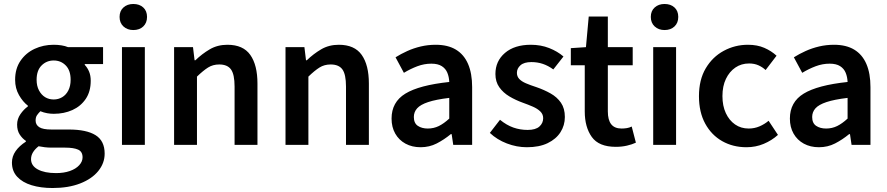

<svg xmlns="http://www.w3.org/2000/svg" viewBox="-20 -728 4460 965"><path d="M244 217Q185 217 139 203Q93 189 66.5 160.5Q40 132 40 89Q40 58 58.5 31.5Q77 5 110 -16V-20Q92 -32 79 -52Q66 -72 66 -102Q66 -130 82.5 -154Q99 -178 120 -193V-197Q95 -216 75.5 -250Q56 -284 56 -327Q56 -383 83 -422.5Q110 -462 154 -482.5Q198 -503 250 -503Q270 -503 289 -500Q308 -497 322 -491H498V-406H406V-402Q420 -387 428 -367.5Q436 -348 436 -322Q436 -268 411 -231Q386 -194 344 -175Q302 -156 250 -156Q234 -156 217 -159Q200 -162 183 -169Q173 -159 166 -149Q159 -139 159 -122Q159 -101 177 -89Q195 -77 239 -77H326Q415 -77 460.5 -48.5Q506 -20 506 44Q506 92 474 131.5Q442 171 383 194Q324 217 244 217ZM250 -228Q273 -228 292.5 -239.5Q312 -251 323.5 -273.5Q335 -296 335 -327Q335 -374 310.5 -399Q286 -424 250 -424Q214 -424 189 -399Q164 -374 164 -327Q164 -296 176 -273.5Q188 -251 207 -239.5Q226 -228 250 -228ZM262 142Q301 142 331 131.5Q361 121 378 102.5Q395 84 395 63Q395 34 372.5 24Q350 14 308 14H241Q221 14 205 12Q189 10 174 7Q155 22 145.5 38Q136 54 136 72Q136 105 170 123.5Q204 142 262 142Z M593 0V-491H708V0ZM650 -577Q620 -577 600.5 -595Q581 -613 581 -643Q581 -673 600.5 -690.5Q620 -708 650 -708Q681 -708 700 -690.5Q719 -673 719 -643Q719 -613 700 -595Q681 -577 650 -577Z M855 0V-491H950L958 -425H962Q995 -457 1034 -480Q1073 -503 1123 -503Q1202 -503 1238 -452Q1274 -401 1274 -308V0H1159V-293Q1159 -354 1141 -379Q1123 -404 1082 -404Q1050 -404 1025.5 -388.5Q1001 -373 970 -343V0Z M1415 0V-491H1510L1518 -425H1522Q1555 -457 1594 -480Q1633 -503 1683 -503Q1762 -503 1798 -452Q1834 -401 1834 -308V0H1719V-293Q1719 -354 1701 -379Q1683 -404 1642 -404Q1610 -404 1585.5 -388.5Q1561 -373 1530 -343V0Z M2094 12Q2051 12 2018 -6Q1985 -24 1966.5 -56.5Q1948 -89 1948 -132Q1948 -215 2017.5 -257.5Q2087 -300 2238 -316Q2237 -341 2228.5 -362Q2220 -383 2200.5 -395.5Q2181 -408 2148 -408Q2112 -408 2077.5 -395Q2043 -382 2010 -362L1968 -440Q1995 -457 2027 -471.5Q2059 -486 2095 -494.5Q2131 -503 2170 -503Q2231 -503 2271.5 -478.5Q2312 -454 2332.5 -406.5Q2353 -359 2353 -290V0H2258L2250 -54H2246Q2212 -26 2175 -7Q2138 12 2094 12ZM2130 -82Q2160 -82 2185.5 -94.5Q2211 -107 2238 -132V-236Q2171 -228 2132 -215Q2093 -202 2076.5 -183.5Q2060 -165 2060 -140Q2060 -109 2080 -95.5Q2100 -82 2130 -82Z M2628 12Q2577 12 2527.5 -7Q2478 -26 2442 -60L2493 -126Q2526 -99 2560 -87Q2594 -75 2632 -75Q2672 -75 2691 -92Q2710 -109 2710 -134Q2710 -154 2695.5 -168Q2681 -182 2658 -192Q2635 -202 2607 -212Q2571 -225 2540 -243.5Q2509 -262 2489.5 -289.5Q2470 -317 2470 -356Q2470 -421 2518 -462Q2566 -503 2648 -503Q2698 -503 2740 -486.5Q2782 -470 2812 -444L2761 -379Q2735 -398 2708 -407Q2681 -416 2651 -416Q2614 -416 2596 -400Q2578 -384 2578 -362Q2578 -344 2589.5 -331.5Q2601 -319 2623 -309.5Q2645 -300 2676 -290Q2714 -277 2747 -258.5Q2780 -240 2799.5 -211.5Q2819 -183 2819 -140Q2819 -98 2797 -63.5Q2775 -29 2732.5 -8.5Q2690 12 2628 12Z M3075 10Q2990 10 2954.5 -39.5Q2919 -89 2919 -168V-400H2849V-486L2925 -491L2939 -645H3035V-491H3160V-400H3035V-168Q3035 -125 3052 -103.5Q3069 -82 3104 -82Q3117 -82 3130 -84Q3143 -86 3155 -92L3176 -11Q3157 -2 3131 4Q3105 10 3075 10Z M3263 0V-491H3378V0ZM3320 -577Q3290 -577 3270.5 -595Q3251 -613 3251 -643Q3251 -673 3270.5 -690.5Q3290 -708 3320 -708Q3351 -708 3370 -690.5Q3389 -673 3389 -643Q3389 -613 3370 -595Q3351 -577 3320 -577Z M3732 12Q3664 12 3610 -18.5Q3556 -49 3524.5 -106.5Q3493 -164 3493 -245Q3493 -327 3527 -384.5Q3561 -442 3617.5 -472.5Q3674 -503 3739 -503Q3786 -503 3821.5 -487.5Q3857 -472 3883 -448L3828 -376Q3812 -391 3791.5 -400Q3771 -409 3745 -409Q3706 -409 3676 -388.5Q3646 -368 3628.5 -331.5Q3611 -295 3611 -245Q3611 -196 3628 -159.5Q3645 -123 3674.5 -102.5Q3704 -82 3743 -82Q3772 -82 3797.5 -93Q3823 -104 3843 -121L3890 -50Q3859 -22 3818.5 -5Q3778 12 3732 12Z M4096 12Q4053 12 4020 -6Q3987 -24 3968.5 -56.5Q3950 -89 3950 -132Q3950 -215 4019.5 -257.5Q4089 -300 4240 -316Q4239 -341 4230.5 -362Q4222 -383 4202.5 -395.5Q4183 -408 4150 -408Q4114 -408 4079.5 -395Q4045 -382 4012 -362L3970 -440Q3997 -457 4029 -471.5Q4061 -486 4097 -494.5Q4133 -503 4172 -503Q4233 -503 4273.5 -478.5Q4314 -454 4334.5 -406.5Q4355 -359 4355 -290V0H4260L4252 -54H4248Q4214 -26 4177 -7Q4140 12 4096 12ZM4132 -82Q4162 -82 4187.5 -94.5Q4213 -107 4240 -132V-236Q4173 -228 4134 -215Q4095 -202 4078.5 -183.5Q4062 -165 4062 -140Q4062 -109 4082 -95.5Q4102 -82 4132 -82Z"/></svg>

Font: Source Sans 3 ExtraLight SemiBold
Style: Regular
Weight: 600
Version: Version 3.052;hotconv 1.1.0;makeotfexe 2.6.0